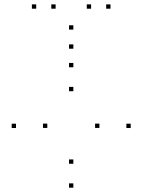

<svg xmlns="http://www.w3.org/2000/svg" viewBox="-20 -848 660 890"><path d="M320 -536.2V-556.2H300V-536.2ZM54.2 -254.6V-274.6H34.2V-254.6ZM320 22V2H300V22ZM585.8 -254.6V-274.6H565.8V-254.6ZM320 -88.9V-108.9H300V-88.9ZM199.2 -255V-275H179.2V-255ZM320 -425.2V-445.2H300V-425.2ZM440.8 -255V-275H420.8V-255ZM320 -622.2V-642.2H300V-622.2ZM492.2 -807.7V-827.7H472.2V-807.7ZM402.2 -807.7V-827.7H382.2V-807.7ZM320 -710.8V-730.8H300V-710.8ZM237.8 -807.7V-827.7H217.8V-807.7ZM147.8 -807.7V-827.7H127.8V-807.7Z"/></svg>

Font: Monaspace Neon Dots Var
Style: Regular
Weight: 400
Designer: Riley Cran and the Lettermatic Team
Version: Version 1.100 (Monaspace Neon Dots)